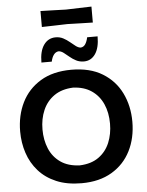

<svg xmlns="http://www.w3.org/2000/svg" viewBox="-70 -1179 954 1246"><g transform="rotate(-5 407.5 -556.0)"><path d="M411 12.5Q316 12.5 246.5 -17Q177 -46.5 131.5 -98Q86 -149.5 64 -216Q42 -282.5 42 -356.5Q42 -460 83.2 -544Q124.5 -628 206 -677.5Q287.5 -727 407 -727Q528.5 -727 609.8 -677.2Q691 -627.5 732 -543.5Q773 -459.5 773 -357Q773 -251 731 -167.5Q689 -84 608 -35.8Q527 12.5 411 12.5ZM408.5 -104Q484 -107 532.5 -142Q581 -177 604.2 -233.2Q627.5 -289.5 627.5 -357Q627.5 -429 602.5 -485Q577.5 -541 528.8 -574.2Q480 -607.5 408.5 -610.5Q334.5 -607.5 285.2 -573Q236 -538.5 211.8 -482.2Q187.5 -426 187.5 -357Q187.5 -288.5 211 -232.2Q234.5 -176 283.5 -141.5Q332.5 -107 408.5 -104ZM494.5 -773.5Q466 -773.5 443.8 -785Q421.5 -796.5 403 -812.2Q384.5 -828 368.2 -840.2Q352 -852.5 335.5 -853.5Q316.5 -851.5 304 -834.8Q291.5 -818 286 -790.5H218.5Q218.5 -865 247.2 -905.2Q276 -945.5 324.5 -945.5Q351.5 -945.5 373.8 -933.8Q396 -922 414.8 -906.2Q433.5 -890.5 449.8 -878.2Q466 -866 481.5 -865Q500.5 -867 511.5 -883.5Q522.5 -900 528.5 -928H596.5Q596.5 -853.5 568.8 -813.5Q541 -773.5 494.5 -773.5ZM241.5 -1020V-1124Q278.5 -1123 321 -1121.8Q363.5 -1120.5 407.5 -1119Q452 -1120.5 494.2 -1121.8Q536.5 -1123 573.5 -1124V-1020Q536 -1021 494 -1022Q452 -1023 407.5 -1024.5Q363.5 -1023 321.2 -1022Q279 -1021 241.5 -1020Z"/></g></svg>

Font: Commissioner Loud SemiBold
Style: Regular
Weight: 600
Designer: Kostas Bartsokas
Foundry: Kostas Bartsokas
Version: Version 1.000; ttfautohint (v1.8.3)